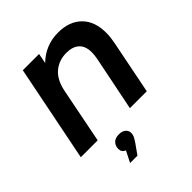

<svg xmlns="http://www.w3.org/2000/svg" viewBox="-257 -878 1311 1311"><g transform="rotate(-45 398.0 -223.0)"><path d="M753 -478Q753 -439 744 -392L666 0H503L583 -396Q589 -428 589 -454Q589 -513 556.5 -543.5Q524 -574 463 -574Q391 -574 340 -531Q289 -488 271 -399L192 0H29L169 -700H326L312 -627Q353 -668 406 -690Q459 -712 521 -712Q629 -712 691 -650.5Q753 -589 753 -478ZM390 126Q390 142 383.5 156.5Q377 171 359 197L310 266H239L280 185Q250 173 250 141Q250 111 269 92Q288 73 323 73Q355 73 372.5 88Q390 103 390 126Z"/></g></svg>

Font: Montserrat Alternates
Style: Bold Italic
Weight: 700
Italic angle: -11.3°
Designer: Julieta Ulanovsky
Foundry: Julieta Ulanovsky
Version: Version 7.200